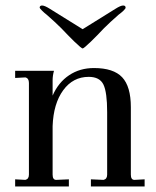

<svg xmlns="http://www.w3.org/2000/svg" viewBox="-20 -677 565 697"><path d="M35 0V-26L72 -24Q85 -27 85 -43V-376Q85 -393 72 -396L35 -394V-420H176Q171 -403 171 -385V-330Q192 -378 231 -404Q270 -430 321 -430Q392 -430 423.5 -396.5Q455 -363 455 -288V-43Q455 -24 468 -24L505 -26V0H310V-26L356 -24Q369 -27 369 -43V-270Q369 -342 355.5 -370Q342 -398 302 -398Q245 -398 209.5 -349.5Q174 -301 171 -219V-43Q171 -24 184 -24L230 -26V0ZM250 -526 226 -550 203 -574Q180 -597 149 -624Q142 -629 132 -639Q124 -647 124 -649Q124 -657 133 -657Q142 -657 161 -645L280 -571L399 -645Q418 -657 427 -657Q436 -657 436 -649Q436 -646 429 -639Q422 -632 411 -624Q380 -597 357 -574L334 -550L310 -526Q284 -501 280 -501Q276 -501 250 -526Z"/></svg>

Font: UnnaRegular
Style: Regular
Weight: 400
Designer: Jorge de Buen Unna
Foundry: Omnibus-Type
Version: Version 2.008;hotconv 1.0.109;makeotfexe 2.5.65596